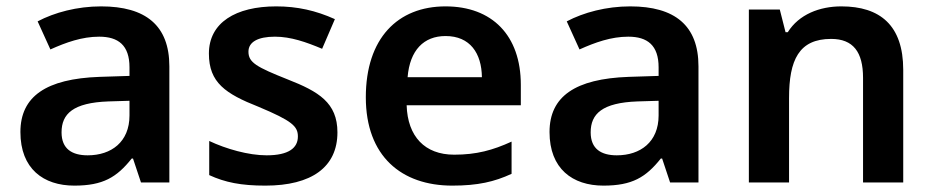

<svg xmlns="http://www.w3.org/2000/svg" viewBox="-20 -572 2929 602"><path d="M297 -552C222 -552 151 -533 98 -505L138 -417C187 -439 237 -457 291 -457C351 -457 386 -430 386 -361V-334L292 -331C125 -325 44 -270 44 -158C44 -43 116 10 213 10C303 10 346 -16 393 -75H397L422 0H511V-364C511 -492 437 -552 297 -552ZM320 -254 386 -256V-210C386 -127 329 -85 255 -85C206 -85 173 -105 173 -157C173 -215 209 -250 320 -254Z M1038 -157C1038 -250 979 -285 882 -323C784 -362 759 -376 759 -410C759 -440 788 -457 842 -457C892 -457 940 -440 990 -419L1030 -512C970 -539 912 -552 846 -552C719 -552 635 -501 635 -404C635 -313 687 -278 791 -237C896 -193 914 -176 914 -144C914 -108 885 -85 816 -85C759 -85 689 -105 636 -130V-23C686 0 736 10 812 10C957 10 1038 -48 1038 -157Z M1377 -552C1227 -552 1127 -452 1127 -267C1127 -82 1239 10 1398 10C1478 10 1530 -2 1584 -27V-128C1525 -101 1474 -87 1404 -87C1312 -87 1258 -144 1255 -242H1613V-306C1613 -461 1523 -552 1377 -552ZM1377 -459C1454 -459 1490 -405 1491 -330H1258C1265 -415 1309 -459 1377 -459Z M1956 -552C1881 -552 1810 -533 1757 -505L1797 -417C1846 -439 1896 -457 1950 -457C2010 -457 2045 -430 2045 -361V-334L1951 -331C1784 -325 1703 -270 1703 -158C1703 -43 1775 10 1872 10C1962 10 2005 -16 2052 -75H2056L2081 0H2170V-364C2170 -492 2096 -552 1956 -552ZM1979 -254 2045 -256V-210C2045 -127 1988 -85 1914 -85C1865 -85 1832 -105 1832 -157C1832 -215 1868 -250 1979 -254Z M2618 -552C2550 -552 2485 -527 2450 -471H2443L2425 -542H2328V0H2454V-265C2454 -384 2485 -450 2586 -450C2655 -450 2686 -409 2686 -328V0H2812V-353C2812 -493 2739 -552 2618 -552Z"/></svg>

Font: Noto Sans Bengali SemiBold
Style: Regular
Weight: 600
Designer: Jelle Bosma - Monotype Design Team
Foundry: Monotype Imaging Inc.
Version: Version 2.003